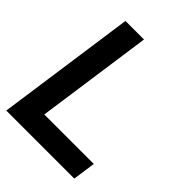

<svg xmlns="http://www.w3.org/2000/svg" viewBox="-200 -796 900 900"><g transform="rotate(45 250.5 -346.0)"><path d="M99 -692 1 0H452L468 -113H140L222 -692Z"/></g></svg>

Font: Cantarell
Style: BoldOblique
Weight: 700
Italic angle: -8°
Designer: Dave Crossland
Version: Version 0.024